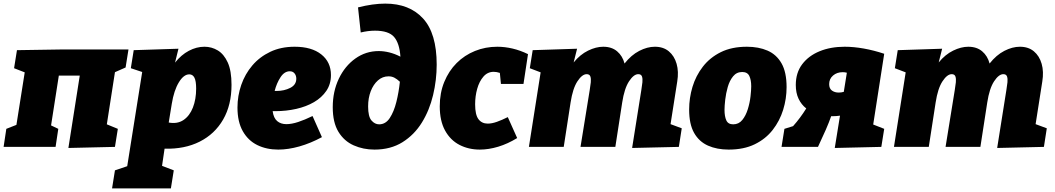

<svg xmlns="http://www.w3.org/2000/svg" viewBox="-36 -814 5849 1064"><path d="M343 6 406 -395H290L247 -119L287 -100L272 0H-16L-1 -100L55 -122L101 -413L42 -436L58 -536L314 -540H676L660 -440L601 -414L556 -125L617 -100L601 0Z M585 230 601 130 669 107 752 -415 689 -436 705 -536 953 -544 934 -467Q968 -510 1010.5 -532.5Q1053 -555 1097 -555Q1137 -555 1171 -534.5Q1205 -514 1226 -468Q1247 -422 1247 -344Q1247 -232 1200.5 -151.5Q1154 -71 1070.5 -29Q987 13 876 10L862 105L927 130L911 230ZM916 -239 899 -135Q947 -126 981 -149Q1015 -172 1033 -218Q1051 -264 1051 -323Q1051 -365 1041.5 -383.5Q1032 -402 1013 -402Q982 -402 955 -357.5Q928 -313 916 -239Z M1506 15Q1441 15 1390 -10Q1339 -35 1309.5 -87Q1280 -139 1280 -218Q1280 -283 1301 -343.5Q1322 -404 1362.5 -451.5Q1403 -499 1462 -527Q1521 -555 1597 -555Q1691 -555 1744.5 -512.5Q1798 -470 1798 -398Q1798 -348 1772.5 -310.5Q1747 -273 1704 -248Q1661 -223 1605.5 -210.5Q1550 -198 1490 -198Q1482 -198 1475 -198Q1480 -160 1500 -143Q1520 -126 1551 -126Q1580 -126 1616.5 -138Q1653 -150 1696 -171L1748 -54Q1685 -20 1623 -2.5Q1561 15 1506 15ZM1570 -419Q1540 -419 1518.5 -386Q1497 -353 1486 -310Q1490 -310 1497 -310Q1539 -310 1572.5 -327Q1606 -344 1606 -378Q1606 -395 1596.5 -407Q1587 -419 1570 -419Z M2039 15Q1977 15 1924 -8.5Q1871 -32 1839.5 -83.5Q1808 -135 1808 -220Q1808 -307 1841.5 -377.5Q1875 -448 1933 -489.5Q1991 -531 2063 -531Q2091 -531 2121.5 -523.5Q2152 -516 2183 -500Q2178 -574 2148 -609Q2118 -644 2042 -644Q2004 -644 1963 -634L1948 -773Q2031 -794 2099 -794Q2233 -794 2308.5 -711.5Q2384 -629 2384 -456Q2384 -371 2364 -287Q2344 -203 2302 -135Q2260 -67 2194.5 -26Q2129 15 2039 15ZM2004 -224Q2004 -168 2022.5 -146.5Q2041 -125 2065 -125Q2101 -125 2124 -160Q2147 -195 2160.5 -249Q2174 -303 2180 -361Q2164 -376 2149.5 -383.5Q2135 -391 2117 -391Q2084 -391 2058.5 -368.5Q2033 -346 2018.5 -308.5Q2004 -271 2004 -224Z M2623 15Q2561 15 2510.5 -11Q2460 -37 2430.5 -90.5Q2401 -144 2401 -225Q2401 -299 2426 -360Q2451 -421 2494.5 -464.5Q2538 -508 2596 -531.5Q2654 -555 2720 -555Q2761 -555 2804 -545Q2847 -535 2890 -514L2865 -349H2740L2734 -410Q2716 -416 2700 -416Q2666 -416 2643 -389.5Q2620 -363 2608.5 -322Q2597 -281 2597 -236Q2597 -178 2615.5 -153.5Q2634 -129 2667 -129Q2690 -129 2718 -139Q2746 -149 2778 -165L2830 -49Q2778 -17 2725 -1Q2672 15 2623 15Z M3467 6 3518 -315Q3522 -338 3524 -358Q3526 -378 3521.5 -390.5Q3517 -403 3501 -403Q3476 -403 3450 -363.5Q3424 -324 3412 -246L3374 0H3181L3232 -315Q3236 -338 3238 -358Q3240 -378 3235.5 -390.5Q3231 -403 3215 -403Q3190 -403 3164 -363.5Q3138 -324 3126 -246L3088 0H2895L2960 -413L2900 -436L2916 -536L3162 -544L3143 -468Q3179 -512 3223 -533.5Q3267 -555 3307 -555Q3354 -555 3384 -529.5Q3414 -504 3425 -462Q3462 -509 3506.5 -532Q3551 -555 3593 -555Q3640 -555 3670.5 -529.5Q3701 -504 3713.5 -460.5Q3726 -417 3717 -362L3680 -126L3742 -103L3726 0Z M4103 -555Q4168 -555 4217.5 -533.5Q4267 -512 4295 -463Q4323 -414 4323 -331Q4323 -267 4304 -205.5Q4285 -144 4246 -94Q4207 -44 4146.5 -14.5Q4086 15 4002 15Q3937 15 3887.5 -7Q3838 -29 3810.5 -77.5Q3783 -126 3783 -207Q3783 -271 3801.5 -332.5Q3820 -394 3859 -444.5Q3898 -495 3958.5 -525Q4019 -555 4103 -555ZM4077 -415Q4046 -415 4026.5 -391Q4007 -367 3997 -332Q3987 -297 3983 -262Q3979 -227 3979 -205Q3979 -169 3989 -147Q3999 -125 4027 -125Q4058 -125 4077.5 -149Q4097 -173 4108 -208.5Q4119 -244 4123 -279Q4127 -314 4127 -336Q4127 -371 4116.5 -393Q4106 -415 4077 -415Z M4295 0 4311 -100 4359 -115Q4399 -160 4432 -213Q4405 -234 4389.5 -266.5Q4374 -299 4374 -343Q4374 -411 4409.5 -458Q4445 -505 4506 -530Q4567 -555 4645 -555Q4695 -555 4751 -545Q4807 -535 4864 -516L4803 -124L4864 -100L4848 0L4590 6L4619 -173Q4598 -170 4577 -170Q4573 -170 4570 -170Q4559 -138 4540.5 -95.5Q4522 -53 4497 0ZM4559 -348Q4559 -323 4574.5 -312Q4590 -301 4612 -301Q4626 -301 4640 -305L4657 -411Q4646 -414 4634 -414Q4602 -414 4580.5 -395.5Q4559 -377 4559 -348Z M5490 6 5541 -315Q5545 -338 5547 -358Q5549 -378 5544.5 -390.5Q5540 -403 5524 -403Q5499 -403 5473 -363.5Q5447 -324 5435 -246L5397 0H5204L5255 -315Q5259 -338 5261 -358Q5263 -378 5258.5 -390.5Q5254 -403 5238 -403Q5213 -403 5187 -363.5Q5161 -324 5149 -246L5111 0H4918L4983 -413L4923 -436L4939 -536L5185 -544L5166 -468Q5202 -512 5246 -533.5Q5290 -555 5330 -555Q5377 -555 5407 -529.5Q5437 -504 5448 -462Q5485 -509 5529.5 -532Q5574 -555 5616 -555Q5663 -555 5693.5 -529.5Q5724 -504 5736.5 -460.5Q5749 -417 5740 -362L5703 -126L5765 -103L5749 0Z"/></svg>

Font: Bitter Black
Style: Italic
Weight: 900
Italic angle: -9°
Designer: Sol Matas, and Bitter project Authors
Foundry: Sol Matas
Version: Version 2.001